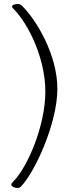

<svg xmlns="http://www.w3.org/2000/svg" viewBox="-20 -724 356 957"><path d="M266 -281C266 -451 162 -623 91 -694C84 -701 77 -704 67 -704C56 -704 40 -700 40 -691C40 -688 45 -682 48 -679C119 -608 206 -437 206 -267C206 -97 117 110 46 181C43 184 36 192 36 195C36 205 52 213 66 213C73 213 79 211 83 207C154 136 266 -111 266 -281Z"/></svg>

Font: EB Garamond 12
Style: Regular
Weight: 400
Version: Version 0.016+